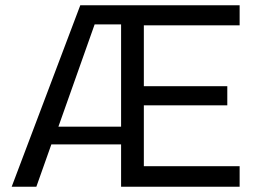

<svg xmlns="http://www.w3.org/2000/svg" viewBox="-20 -710 992 730"><path d="M24.4 0 285.2 -689.9H891.1V-613.8H526.9V-382.3H844.2V-309.6H526.9V-78.1H891.1V0H440.4V-161.1H175.3L118.2 0ZM202.1 -228.5H440.4V-617.2H339.8Z"/></svg>

Font: HK Grotesk Medium Legacy
Style: Regular
Weight: 500
Designer: Alfredo Marco Pradil
Foundry: Hanken Design Co.
Version: Version 2.022;PS 002.022;hotconv 1.0.88;makeotf.lib2.5.64775